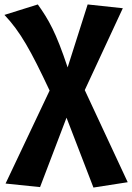

<svg xmlns="http://www.w3.org/2000/svg" viewBox="-39 -606 594 863"><path d="M342 -201 513 -569 355 -586 265 -303C212 -462 180 -517 131 -586L-19 -539C52 -464 99 -380 184 -199L-14 219L141 235L260 -77L381 237L535 213Z"/></svg>

Font: Glow Sans SC Normal
Style: Bold
Weight: 700
Designer: Ryoko NISHIZUKA (kana, bopomofo & ideographs); Paul D. Hunt (Latin, Greek & Cyrillic); Sandoll Communications, Soo-young
Version: Version 0.93